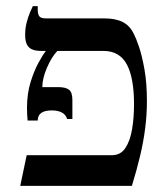

<svg xmlns="http://www.w3.org/2000/svg" viewBox="-20 -606 545 626"><path d="M46 0 67 -100H345Q373 -100 388.5 -123Q404 -146 410.5 -184Q417 -222 417 -266Q417 -352 393.5 -396Q370 -440 317 -440H114Q95 -440 83.5 -445.5Q72 -451 67 -462.5Q62 -474 62 -492Q62 -514 67 -533Q72 -552 78 -566Q84 -580 87 -586H103V-575Q103 -559 108.5 -552.5Q114 -546 130 -546H321Q357 -546 380.5 -534Q404 -522 417 -494Q423 -483 433 -454Q443 -425 451 -380Q459 -335 459 -276Q459 -233 453.5 -189Q448 -145 437 -98.5Q426 -52 410 0ZM70 -213Q69 -224 68.5 -234Q68 -244 68 -254Q68 -300 79.5 -337.5Q91 -375 105.5 -401.5Q120 -428 129 -439V-462H167V-440Q148 -420 133 -385Q118 -350 118 -322H169Q194 -322 205 -313.5Q216 -305 216 -280V-218H199Q194 -233 181 -239.5Q168 -246 149 -246Q103 -246 103 -213Z"/></svg>

Font: Frank Ruhl Libre
Style: Regular
Weight: 400
Designer: Yanek Iontef
Foundry: Fontef
Version: Version 6.004